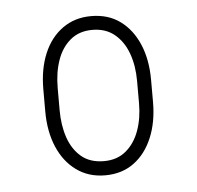

<svg xmlns="http://www.w3.org/2000/svg" viewBox="-38 -758 473 461"><g transform="rotate(-5 199.0 -528.0)"><path d="M67.9 -502V-555.2Q67.9 -604 83.5 -641.1Q99.1 -678.2 128.4 -699.2Q157.7 -720.2 197.3 -720.2Q238.3 -720.2 267.1 -699.2Q295.9 -678.2 311.8 -641.1Q327.6 -604 327.6 -555.2V-502Q327.6 -453.6 312 -416.3Q296.4 -378.9 267.6 -357.7Q238.8 -336.4 198.2 -336.4Q158.2 -336.4 128.9 -357.7Q99.6 -378.9 83.7 -416.3Q67.9 -453.6 67.9 -502ZM102.5 -555.2V-502Q102.5 -465.3 112.5 -435.8Q122.6 -406.2 143.6 -388.4Q164.6 -370.6 198.2 -370.6Q230 -370.6 251.2 -388.4Q272.5 -406.2 283.2 -435.8Q293.9 -465.3 293.9 -502V-555.2Q293.9 -592.3 283.2 -621.8Q272.5 -651.4 251 -669.2Q229.5 -687 197.3 -687Q165.5 -687 144.3 -669.2Q123 -651.4 112.8 -621.8Q102.5 -592.3 102.5 -555.2Z"/></g></svg>

Font: Roboto Condensed ExtraLight
Style: Regular
Weight: 250
Designer: Christian Robertson
Foundry: Google
Version: Version 3.008; 2023